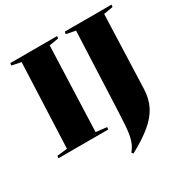

<svg xmlns="http://www.w3.org/2000/svg" viewBox="-209 -908 1280 1316"><g transform="rotate(-30 430.5 -250.5)"><path d="M121 -697 47 -712 51 -730H421L418 -712L345 -700L320 -28L406 -18L404 0H10L12 -18L93 -27ZM552 -697 478 -712 482 -730H852L849 -712L776 -700L755 -117Q752 -42 722.5 16Q693 74 631.5 125Q570 176 472 229L462 217Q480 195 491 172Q502 149 509 116.5Q516 84 519.5 35Q523 -14 526 -87Z"/></g></svg>

Font: Literata 72pt Black
Style: Italic
Weight: 900
Italic angle: -2°
Designer: Latin by Veronika Burian and Jose Scaglione. Greek by Irene Vlachou. Cyrillic by Vera Evstafieva
Foundry: TypeTogether
Version: Version 3.002